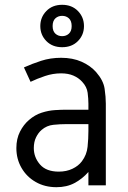

<svg xmlns="http://www.w3.org/2000/svg" viewBox="-20 -779 538 807"><path d="M236.8 -536.1Q285.6 -536.1 323 -519.5Q360.4 -502.9 384.3 -475.6Q414.6 -440.9 419.7 -406Q424.8 -371.1 424.8 -343.3V0H351.6V-56.2Q326.2 -27.3 293.5 -9.8Q260.7 7.8 217.3 7.8Q168.5 7.8 130.4 -13.9Q92.3 -35.6 70.6 -73Q48.8 -110.4 48.8 -156.7Q48.8 -195.8 64 -225.6Q79.1 -255.4 102.1 -274.9Q127 -296.4 155.3 -305.4Q183.6 -314.5 210.7 -316.2Q237.8 -317.9 258.8 -317.9H351.6V-343.3Q351.6 -363.8 348.4 -388.9Q345.2 -414.1 325.2 -435.5Q310.5 -451.7 288.6 -461.2Q266.6 -470.7 236.8 -470.7Q202.6 -470.7 169.2 -459.5Q135.7 -448.2 108.4 -435.1L80.6 -495.6Q113.8 -510.7 152.8 -523.4Q191.9 -536.1 236.8 -536.1ZM258.8 -257.3Q232.4 -257.3 204.3 -254.4Q176.3 -251.5 154.8 -232.9Q141.1 -221.2 131.6 -201.9Q122.1 -182.6 122.1 -156.7Q122.1 -117.7 148.2 -87.6Q174.3 -57.6 227.1 -57.6Q259.3 -57.6 284.4 -69.6Q309.6 -81.5 324.2 -101.1Q344.7 -128.4 348.1 -162.1Q351.6 -195.8 351.6 -228.5V-257.3ZM241.2 -758.8Q282.2 -758.8 307.6 -732.7Q333 -706.5 333 -669.4Q333 -632.3 307.6 -606.4Q282.2 -580.6 241.2 -580.6Q200.2 -580.6 174.8 -606.4Q149.4 -632.3 149.4 -669.4Q149.4 -706.5 174.8 -732.7Q200.2 -758.8 241.2 -758.8ZM241.2 -712.4Q224.1 -712.4 212.6 -701.7Q201.2 -690.9 201.2 -669.4Q201.2 -648.4 212.6 -637.7Q224.1 -627 241.2 -627Q258.3 -627 269.8 -637.7Q281.2 -648.4 281.2 -669.4Q281.2 -690.9 269.8 -701.7Q258.3 -712.4 241.2 -712.4Z"/></svg>

Font: Gidole
Style: Regular
Weight: 400
Version: Version 2.100; ttfautohint (v1.8.4.7-5d5b)